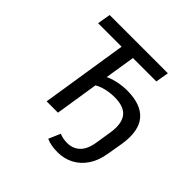

<svg xmlns="http://www.w3.org/2000/svg" viewBox="-221 -899 1282 1282"><g transform="rotate(45 419.5 -258.0)"><path d="M503 189Q472 189 445 184Q418 179 396 169L432 86Q449 93 467 96.5Q485 100 506 100Q559 100 595 65.5Q631 31 642 -43L659 -150Q675 -244 640.5 -292.5Q606 -341 513 -341Q487 -341 460 -337Q433 -333 409 -325Q385 -317 367 -306L319 0H212L308 -612H86L102 -705H652L636 -612H415L381 -398Q400 -408 426 -415.5Q452 -423 481.5 -427.5Q511 -432 540 -432Q606 -432 654 -415Q702 -398 731 -364Q760 -330 769.5 -278Q779 -226 768 -155L749 -44Q737 32 702.5 83.5Q668 135 617 162Q566 189 503 189Z"/></g></svg>

Font: Nunito Sans 7pt SemiCondensed SemiBold
Style: Italic
Weight: 600
Width: 4
Italic angle: -9°
Designer: Vernon Adams
Foundry: Vernon Adams
Version: Version 3.101;gftools[0.9.27]